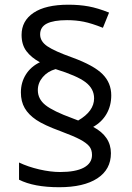

<svg xmlns="http://www.w3.org/2000/svg" viewBox="-20 -784 556 808"><path d="M67.9 -395Q67.9 -437 88.9 -470.5Q109.9 -503.9 147.9 -522Q111.8 -541.5 91.3 -568.6Q70.8 -595.7 70.8 -637.2Q70.8 -696.3 121.3 -730.2Q171.9 -764.2 268.1 -764.2Q314 -764.2 352.8 -757.1Q391.6 -750 439 -731L413.1 -667Q365.2 -686 332.3 -692.6Q299.3 -699.2 262.2 -699.2Q205.6 -699.2 177.2 -684.8Q148.9 -670.4 148.9 -639.2Q148.9 -609.9 179 -589.4Q209 -568.8 284.2 -542Q375 -508.8 411.6 -471.9Q448.2 -435.1 448.2 -382.8Q448.2 -338.9 428.2 -304.4Q408.2 -270 372.1 -250Q446.8 -210.4 446.8 -139.2Q446.8 -70.8 389.6 -33.4Q332.5 3.9 229 3.9Q122.6 3.9 60.1 -27.8V-100.1Q98.1 -82 145.5 -71Q192.9 -60.1 232.9 -60.1Q298.3 -60.1 332.8 -78.6Q367.2 -97.2 367.2 -131.8Q367.2 -154.3 355.5 -168.5Q343.8 -182.6 317.4 -196.8Q291 -210.9 234.9 -231.9Q165.5 -257.3 132.8 -279.3Q100.1 -301.3 84 -329.1Q67.9 -356.9 67.9 -395ZM139.2 -404.8Q139.2 -367.2 171.4 -341.6Q203.6 -315.9 285.2 -286.1L309.1 -276.9Q376 -315.9 376 -370.1Q376 -410.6 340.1 -438Q304.2 -465.3 213.9 -493.2Q180.7 -483.9 159.9 -459.5Q139.2 -435.1 139.2 -404.8Z"/></svg>

Font: Sahel FD
Style: FD
Weight: 400
Foundry: Saber Rastikerdar (saber.rastikerdar@gmail.com)
Version: Version 3.3.1